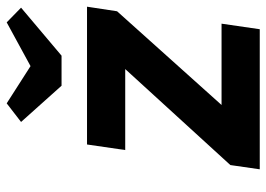

<svg xmlns="http://www.w3.org/2000/svg" viewBox="-134 -682 815 588"><g transform="rotate(-90 274.0 -387.5)"><path d="M50 0 63 -90 357 -412H109L126 -529H548L534 -437L247 -117H496L479 0ZM306 -607 195 -731 252 -775 366 -702 500 -775 545 -731 398 -607Z"/></g></svg>

Font: Lexend SemBd
Style: Italic
Weight: 600
Italic angle: -8.13011°
Designer: Bonnie Shaver-Troup, Thomas Jockin
Foundry: Lexend
Version: Version 1.007